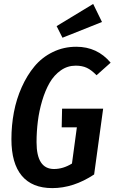

<svg xmlns="http://www.w3.org/2000/svg" viewBox="-20 -943 583 977"><path d="M454.1 -922.9 499 -831.1 297.9 -751 268.1 -810.1ZM368.2 -705.1Q475.1 -705.1 543 -624L471.2 -560.1Q445.3 -586.9 421.6 -597.9Q397.9 -608.9 365.2 -608.9Q323.2 -608.9 289.1 -584.7Q254.9 -560.5 232.4 -521.5Q210 -482.4 194.6 -430.7Q179.2 -378.9 172.6 -325.9Q166 -272.9 166 -219.2Q166 -83 254.9 -83Q301.3 -83 346.2 -110.8L371.1 -294.9H293.9L295.9 -390.1H504.9L459 -55.2Q354 14.2 246.1 14.2Q143.6 14.2 90.8 -48.8Q38.1 -111.8 38.1 -234.9Q38.1 -305.2 50.8 -372.1Q63.5 -439 90.6 -499.5Q117.7 -560.1 155.8 -605.7Q193.8 -651.4 248.8 -678.2Q303.7 -705.1 368.2 -705.1Z"/></svg>

Font: Fira Sans Compressed Medium
Style: Italic
Weight: 500
Width: 3
Italic angle: -8°
Designer: Carrois Corporate & Edenspiekermann AG
Foundry: Carrois Corporate GbR & Edenspiekermann AG
Version: Version 4.203;PS 004.203;hotconv 1.0.88;makeotf.lib2.5.64775